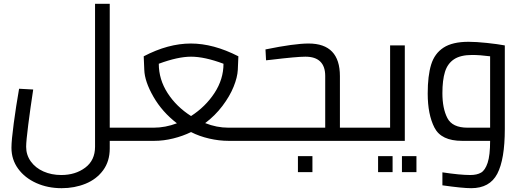

<svg xmlns="http://www.w3.org/2000/svg" viewBox="-20 -738 2725 1006"><path d="M670 0H555V40Q555 107 520.5 154Q486 201 428.5 224.5Q371 248 303 248Q230 248 170 221Q110 194 75 146Q40 98 40 36Q40 -2 52 -92Q64 -182 80 -273L154 -269Q139 -171 128 -84.5Q117 2 117 31Q117 74 141.5 108Q166 142 208 160.5Q250 179 301 179Q375 179 426.5 140.5Q478 102 478 31V-718H555V-69H670Z M1283 -69V0H1178Q1128 0 1076 -12Q1024 -24 981 -46Q938 -25 887.5 -12.5Q837 0 788 0H670V-69H785Q846 -69 907 -92Q830 -151 784 -231Q738 -311 736 -372L733 -443Q861 -510 980 -510Q1098 -510 1229 -443L1226 -372Q1224 -333 1204 -283.5Q1184 -234 1145.5 -183Q1107 -132 1055 -93Q1115 -69 1177 -69ZM981 -130Q1057 -179 1104 -251Q1151 -323 1151 -404Q1052 -441 981 -441Q912 -441 812 -404Q812 -322 858 -250.5Q904 -179 981 -130Z M1283 0ZM1875 -69V0H1283V-69H1684V-340Q1684 -390 1658 -415.5Q1632 -441 1580 -441Q1535 -441 1402 -425L1374 -422L1371 -479Q1522 -510 1597 -510Q1761 -510 1761 -339V-69ZM1541 80H1617V164H1541Z M1875 0ZM2101 -500V0H1875V-69H2024V-500ZM1961 80H2037V164H1961ZM2086 80H2162V164H2086Z M2625 -500V-62Q2625 97 2585.5 172.5Q2546 248 2449 248Q2403 248 2298 233V165Q2391 179 2444 179Q2479 179 2500.5 166.5Q2522 154 2535 115Q2548 76 2548 0H2401Q2292 0 2256.5 -69Q2221 -138 2221 -248Q2221 -341 2239 -399.5Q2257 -458 2304 -488.5Q2351 -519 2435 -519Q2475 -519 2531.5 -513Q2588 -507 2625 -500ZM2430 -69H2548V-443Q2494 -450 2454 -450Q2393 -450 2359 -427.5Q2325 -405 2311.5 -361.5Q2298 -318 2298 -250Q2298 -170 2324 -119.5Q2350 -69 2430 -69Z"/></svg>

Font: Cairo
Style: Regular
Weight: 400
Designer: Mohamed Gaber, the designers of Titillium
Foundry: Kief Type Foundry
Version: Version 2.009; ttfautohint (v1.5.33-1714) -l 8 -r 50 -G 200 